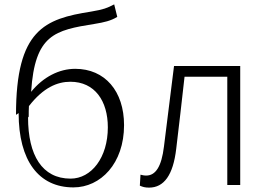

<svg xmlns="http://www.w3.org/2000/svg" viewBox="-20 -830 1222 876"><path d="M65 -314C65 -96 157 25 315 25C439 25 546 -84 546 -259C546 -414 459 -516 323 -516C250 -516 177 -479 122 -411C139 -673 230 -692 412 -721C455 -728 486 -735 515 -753L501 -810C468 -793 454 -787 395 -777C184 -744 53 -695 53 -306ZM111 -298C111 -315 111 -331 112 -346C178 -431 242 -457 301 -457C413 -457 472 -369 472 -249C472 -111 397 -15 302 -15C172 -15 108 -122 108 -294Z M618 17C631 23 642 26 660 26C728 26 770 -31 784 -151C797 -261 810 -370 822 -480H1017V14H1076V-529H774C759 -406 743 -284 728 -161C717 -70 690 -29 647 -29C637 -29 629 -31 621 -33Z"/></svg>

Font: GenEiGothic-pro-Light
Style: Regular
Weight: 300
Designer: Ryoko NISHIZUKA (kana & ideographs); Paul D. Hunt (Latin, Greek & Cyrillic); Wenlong ZHANG (bopomofo); Sandoll Communica
Foundry: Adobe Systems Incorporated; o_tamon
Version: Version 1.000.140830